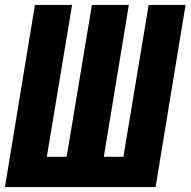

<svg xmlns="http://www.w3.org/2000/svg" viewBox="-20 -755 769 775"><path d="M0 0H608L729 -735H580L478 -122H399L500 -735H351L249 -122H169L271 -735H121Z"/></svg>

Font: Iosevka Sparkle Heavy
Style: Italic
Weight: 900
Italic angle: -9°
Designer: Belleve Invis
Foundry: Belleve Invis
Version: Version 4.5.0; ttfautohint (v1.8.3)